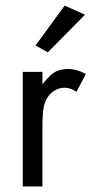

<svg xmlns="http://www.w3.org/2000/svg" viewBox="-20 -676 331 696"><path d="M62.5 -415.5H133.8V-370.6Q151.4 -391.6 162.1 -402.1Q172.9 -412.6 188.7 -419.2Q204.6 -425.8 227.5 -425.8Q258.3 -425.8 291 -407.7L257.3 -343.3Q235.4 -357.9 215.8 -357.9Q187 -357.9 166 -339.1Q145 -320.3 138.2 -286.1Q133.8 -261.2 133.8 -218.8V0H62.5ZM153.3 -486.3 108.9 -511.2 214.4 -655.8 288.1 -622.6Z"/></svg>

Font: NMS Futura Pro Book
Style: Regular
Weight: 400
Designer: Blend3rman
Version: Version 0.1